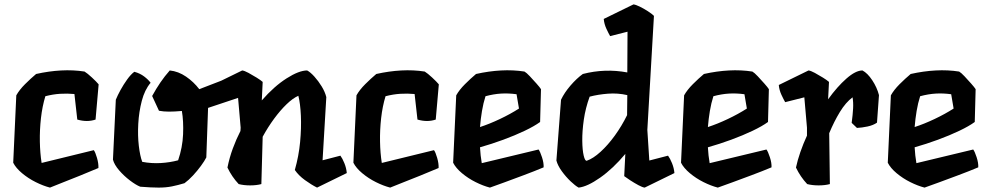

<svg xmlns="http://www.w3.org/2000/svg" viewBox="-20 -836 4491 872"><path d="M169 -96 406 -154Q413 -145 420.5 -119Q428 -93 427 -73Q385 -55 342.5 -38Q300 -21 264.5 -7Q229 7 207 16Q176 8 142 -9Q108 -26 80 -49.5Q52 -73 40 -97L54 -403Q68 -428 93.5 -453.5Q119 -479 144 -500Q202 -513 257.5 -516Q313 -519 364 -511Q377 -503 397.5 -484Q418 -465 428 -453L414 -293Q376 -280 331 -293L318 -409Q285 -412 253 -410Q221 -408 186 -399Q172 -353 166 -299.5Q160 -246 161 -193Q162 -140 169 -96Z M1120 -411 925 -346 917 -121Q909 -105 892.5 -82.5Q876 -60 856.5 -39Q837 -18 818 -4Q788 5 761 10.5Q734 16 700.5 16Q667 16 617 12Q597 4 570 -16.5Q543 -37 521 -62.5Q499 -88 493 -111L506 -383Q514 -403 527.5 -427.5Q541 -452 557.5 -475Q574 -498 590 -510Q616 -503 635 -488.5Q654 -474 664 -460Q637 -428 624 -378Q611 -328 608 -274Q605 -220 610.5 -173.5Q616 -127 626 -101Q668 -93 710 -95.5Q752 -98 789 -108Q809 -166 811.5 -226Q814 -286 806 -332Q772 -329 747.5 -329Q723 -329 702 -333L671 -400Q689 -433 708.5 -461.5Q728 -490 751 -516Q790 -512 825 -488Q860 -464 885 -431L1090 -510Q1101 -496 1110 -466.5Q1119 -437 1120 -411Z M1526 -129Q1535 -117 1544 -95Q1553 -73 1555 -50L1420 16Q1394 3 1365 -18Q1336 -39 1319 -64Q1337 -127 1343 -191Q1349 -255 1346.5 -310.5Q1344 -366 1335 -401Q1310 -390 1281.5 -362.5Q1253 -335 1225 -297Q1197 -259 1173 -215L1167 0Q1145 6 1116 6Q1087 6 1064 0Q1033 -33 1013 -75Q1022 -120 1037.5 -162Q1053 -204 1072 -241L1073 -256L1061 -394L974 -372Q967 -384 957 -405.5Q947 -427 945 -450L1080 -516Q1090 -515 1108.5 -505Q1127 -495 1145.5 -483.5Q1164 -472 1173 -464L1169 -380Q1225 -444 1281.5 -480Q1338 -516 1375 -516Q1390 -508 1408 -488Q1426 -468 1441 -443.5Q1456 -419 1462 -395L1445 -108Z M1714 -96 1951 -154Q1958 -145 1965.5 -119Q1973 -93 1972 -73Q1930 -55 1887.5 -38Q1845 -21 1809.5 -7Q1774 7 1752 16Q1721 8 1687 -9Q1653 -26 1625 -49.5Q1597 -73 1585 -97L1599 -403Q1613 -428 1638.5 -453.5Q1664 -479 1689 -500Q1747 -513 1802.5 -516Q1858 -519 1909 -511Q1922 -503 1942.5 -484Q1963 -465 1973 -453L1959 -293Q1921 -280 1876 -293L1863 -409Q1830 -412 1798 -410Q1766 -408 1731 -399Q1717 -353 1711 -299.5Q1705 -246 1706 -193Q1707 -140 1714 -96Z M2426 -157Q2433 -148 2441.5 -122Q2450 -96 2449 -76Q2406 -58 2359 -40.5Q2312 -23 2271.5 -8Q2231 7 2205 16Q2174 8 2140 -9Q2106 -26 2078 -49.5Q2050 -73 2038 -97L2052 -403Q2066 -428 2091.5 -453.5Q2117 -479 2142 -500Q2200 -513 2255.5 -516Q2311 -519 2362 -511Q2371 -506 2386.5 -489.5Q2402 -473 2417 -456Q2432 -439 2437 -431L2433 -282Q2407 -263 2363 -242Q2319 -221 2266 -201.5Q2213 -182 2160 -167Q2161 -148 2163 -130Q2165 -112 2168 -95ZM2326 -408Q2290 -413 2256 -411Q2222 -409 2185 -399Q2175 -368 2169 -332Q2163 -296 2160 -259Q2203 -273 2250.5 -295.5Q2298 -318 2337 -343Z M3014 -129Q3023 -117 3032 -95Q3041 -73 3043 -50L2908 16Q2898 15 2879.5 5Q2861 -5 2842.5 -17Q2824 -29 2815 -36L2820 -137Q2764 -70 2705.5 -29Q2647 12 2608 16Q2593 8 2571.5 -12.5Q2550 -33 2531.5 -58.5Q2513 -84 2507 -107L2528 -383Q2543 -415 2571 -447.5Q2599 -480 2627 -500Q2728 -526 2829 -507L2830 -692L2751 -672Q2744 -684 2734 -705.5Q2724 -727 2722 -750L2857 -816Q2867 -815 2885.5 -806Q2904 -797 2922.5 -785Q2941 -773 2950 -764L2920 -246L2929 -107ZM2645 -106Q2674 -116 2707.5 -146.5Q2741 -177 2772.5 -220.5Q2804 -264 2828 -313L2829 -404Q2786 -414 2741 -410.5Q2696 -407 2658 -397Q2639 -345 2631.5 -292.5Q2624 -240 2624.5 -197Q2625 -154 2631 -129Q2637 -104 2645 -106Z M3461 -157Q3468 -148 3476.5 -122Q3485 -96 3484 -76Q3441 -58 3394 -40.5Q3347 -23 3306.5 -8Q3266 7 3240 16Q3209 8 3175 -9Q3141 -26 3113 -49.5Q3085 -73 3073 -97L3087 -403Q3101 -428 3126.5 -453.5Q3152 -479 3177 -500Q3235 -513 3290.5 -516Q3346 -519 3397 -511Q3406 -506 3421.5 -489.5Q3437 -473 3452 -456Q3467 -439 3472 -431L3468 -282Q3442 -263 3398 -242Q3354 -221 3301 -201.5Q3248 -182 3195 -167Q3196 -148 3198 -130Q3200 -112 3203 -95ZM3361 -408Q3325 -413 3291 -411Q3257 -409 3220 -399Q3210 -368 3204 -332Q3198 -296 3195 -259Q3238 -273 3285.5 -295.5Q3333 -318 3372 -343Z M3897 -516Q3920 -504 3941.5 -471.5Q3963 -439 3972 -404L3963 -279Q3946 -267 3920 -261.5Q3894 -256 3872 -255L3848 -278Q3853 -315 3854.5 -343.5Q3856 -372 3852 -394Q3821 -371 3794.5 -327.5Q3768 -284 3746 -231L3749 0Q3727 6 3698 6Q3669 6 3646 0Q3615 -33 3595 -75Q3602 -108 3615 -145.5Q3628 -183 3645 -220V-256L3633 -394L3546 -372Q3539 -384 3529 -405.5Q3519 -427 3517 -450L3652 -516Q3662 -515 3680.5 -505Q3699 -495 3717.5 -483.5Q3736 -472 3745 -464L3741 -385Q3782 -442 3824 -479Q3866 -516 3897 -516Z M4400 -157Q4407 -148 4415.5 -122Q4424 -96 4423 -76Q4380 -58 4333 -40.5Q4286 -23 4245.5 -8Q4205 7 4179 16Q4148 8 4114 -9Q4080 -26 4052 -49.5Q4024 -73 4012 -97L4026 -403Q4040 -428 4065.5 -453.5Q4091 -479 4116 -500Q4174 -513 4229.5 -516Q4285 -519 4336 -511Q4345 -506 4360.5 -489.5Q4376 -473 4391 -456Q4406 -439 4411 -431L4407 -282Q4381 -263 4337 -242Q4293 -221 4240 -201.5Q4187 -182 4134 -167Q4135 -148 4137 -130Q4139 -112 4142 -95ZM4300 -408Q4264 -413 4230 -411Q4196 -409 4159 -399Q4149 -368 4143 -332Q4137 -296 4134 -259Q4177 -273 4224.5 -295.5Q4272 -318 4311 -343Z"/></svg>

Font: Langar
Style: Regular
Weight: 400
Designer: Alessia Mazzarella
Foundry: Typeland
Version: Version 1.001; ttfautohint (v1.8.3)